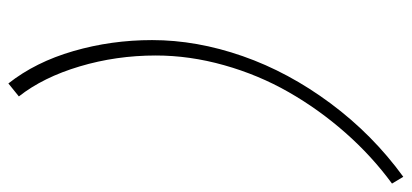

<svg xmlns="http://www.w3.org/2000/svg" viewBox="-281 -578 978 456"><g transform="rotate(90 208.0 -350.0)"><path d="M209 94.2Q163.6 36.6 137.7 -50.3Q111.8 -137.2 111.8 -231Q111.8 -311.5 134.8 -393.1Q157.7 -474.6 198.7 -546.4Q239.7 -618.2 295.2 -681.2Q350.6 -744.1 416 -792L399.9 -818.8Q299.8 -746.1 225.6 -646.2Q151.4 -546.4 113.3 -437.3Q75.2 -328.1 75.2 -222.2Q75.2 -125.5 101.3 -35.4Q127.4 54.7 178.2 119.1Z"/></g></svg>

Font: Comic Neue Angular Light Italic
Style: Regular
Weight: 300
Italic angle: -12°
Designer: Craig Rozynski
Foundry: Craig Rozynski
Version: Version 2.003